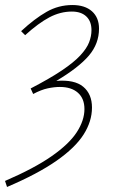

<svg xmlns="http://www.w3.org/2000/svg" viewBox="-36 -510 454 764"><path d="M-8 234 -16 210Q100 160 169.5 111.5Q239 63 269.5 16Q300 -31 300 -76Q300 -118 274 -141Q248 -164 202 -164Q180 -164 154 -158.5Q128 -153 96 -136L86 -158Q163 -198 210.5 -230Q258 -262 283.5 -289.5Q309 -317 318.5 -341.5Q328 -366 328 -390Q328 -425 307.5 -444.5Q287 -464 250 -464Q204 -464 160.5 -441Q117 -418 64 -370L48 -386Q102 -436 149.5 -463Q197 -490 252 -490Q302 -490 330 -465Q358 -440 358 -396Q358 -336 317.5 -288.5Q277 -241 188 -188Q260 -194 295 -165Q330 -136 330 -82Q330 -27 296.5 25.5Q263 78 188.5 130Q114 182 -8 234Z"/></svg>

Font: Source Sans 3 ExtraLight
Style: Italic
Weight: 250
Italic angle: -11°
Designer: Paul D. Hunt
Foundry: Adobe
Version: Version 3.046;hotconv 1.0.118;makeotfexe 2.5.65603